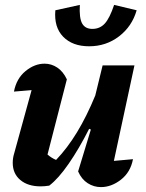

<svg xmlns="http://www.w3.org/2000/svg" viewBox="-20 -756 595 784"><path d="M299 -56 351 -227 344 -230Q303 -149 260.5 -87.5Q218 -26 181 2Q162 5 146 5Q94 5 63 -21Q32 -47 32 -91Q32 -111 38 -130L109 -388Q73 -385 37 -382Q47 -435 84 -465.5Q121 -496 162 -496Q190 -496 214 -480Q238 -464 253 -432L174 -125Q190 -111 209 -103Q255 -151 294.5 -216Q334 -281 369 -366L399 -489H529L445 -99Q465 -101 484 -102.5Q503 -104 523 -106Q513 -53 474 -22.5Q435 8 392 8Q363 8 338 -8Q313 -24 299 -56ZM344 -567Q276 -567 238 -606Q200 -645 206 -714L306 -736Q303 -682 315.5 -660Q328 -638 357 -638Q388 -638 408 -660Q428 -682 446 -736L538 -714Q519 -648 466 -607.5Q413 -567 344 -567Z"/></svg>

Font: Piazzolla
Style: Bold Italic
Weight: 700
Italic angle: -11.3°
Designer: Juan Pablo del Peral
Foundry: Huerta Tipografica
Version: Version 1.330